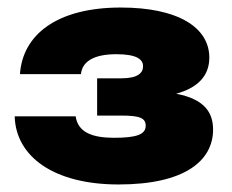

<svg xmlns="http://www.w3.org/2000/svg" viewBox="-20 -889 615 510"><path d="M195 -692C198 -723 225 -745 289 -745C342 -745 360 -732 360 -713C360 -696 347 -681 303 -681H238V-582H303C352 -582 367 -575 367 -555C367 -532 343 -523 283 -523C226 -523 187 -537 181 -580H19C22 -473 123 -399 295 -399C471 -399 546 -462 546 -545C546 -591 522 -626 448 -640C506 -656 536 -688 536 -736C536 -816 453 -869 301 -869C130 -869 40 -796 33 -692Z"/></svg>

Font: Bounded ExtBd
Style: Regular
Weight: 800
Designer: Vlad Churkin
Version: Version 3.0